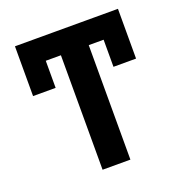

<svg xmlns="http://www.w3.org/2000/svg" viewBox="-131 -843 910 957"><g transform="rotate(-20 324.5 -364.0)"><path d="M399 -727.5V0H251.4V-727.5ZM597.7 -727.5V-607.2H51.4V-727.5ZM597.7 -727.5V-463.5H477.9V-727.5ZM171.1 -727.5V-463.5H51.4V-727.5Z"/></g></svg>

Font: GitLab Sans
Style: Regular
Weight: 400
Designer: Rasmus Andersson
Foundry: Modifications by GitLab B.V., manufactured by rsms
Version: Version 4.000;git-c8fb6b7